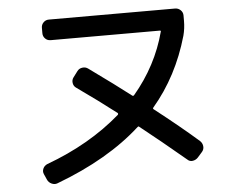

<svg xmlns="http://www.w3.org/2000/svg" viewBox="-53 -794 1106 889"><g transform="rotate(-5 500.0 -349.5)"><path d="M131.8 6.8 120.1 -19.5Q114.3 -32.2 120.1 -45.4Q126 -58.6 139.6 -64.5Q341.8 -138.7 485.4 -263.7Q488.3 -267.6 485.4 -271.5Q399.4 -337.9 303.7 -405.3Q292 -413.1 289.6 -427.7Q287.1 -442.4 295.9 -454.1L316.4 -481.4Q325.2 -493.2 340.3 -495.1Q355.5 -497.1 367.2 -488.3Q489.3 -400.4 558.6 -346.7Q562.5 -342.8 567.4 -346.7Q675.8 -474.6 716.8 -629.9Q717.8 -630.9 716.8 -632.8Q715.8 -634.8 713.9 -634.8H205.1Q190.4 -634.8 180.2 -645Q169.9 -655.3 169.9 -669.9V-695.3Q169.9 -710 180.2 -720.2Q190.4 -730.5 205.1 -730.5H792Q806.6 -730.5 817.4 -720.2Q828.1 -710 828.1 -695.3V-669.9Q828.1 -634.8 819.3 -601.6Q766.6 -417 651.4 -282.2Q648.4 -278.3 651.4 -275.4Q771.5 -181.6 853.5 -109.4Q864.3 -99.6 866.2 -85Q868.2 -70.3 858.4 -58.6L836.9 -34.2Q827.1 -23.4 812.5 -21Q797.9 -18.6 787.1 -29.3Q670.9 -127 578.1 -200.2Q575.2 -203.1 571.3 -199.2Q420.9 -62.5 178.7 28.3Q166 33.2 151.9 26.9Q137.7 20.5 131.8 6.8Z"/></g></svg>

Font: Rounded-L Mgen+ 1m medium
Style: Regular
Weight: 500
Designer: [Source Han Sans]
Ryoko NISHIZUKA  (kana & ideographs); Paul D. Hunt (Latin, Greek & Cyrillic); Wenlong ZHANG  (bopomofo
Version: Version 1.059.20150602